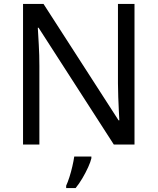

<svg xmlns="http://www.w3.org/2000/svg" viewBox="-20 -734 800 975"><path d="M663 0H558L176 -593H172Q174 -558 177 -506Q180 -454 180 -399V0H97V-714H201L582 -123H586Q585 -139 583.5 -171Q582 -203 580.5 -241Q579 -279 579 -311V-714H663ZM444 61V70Q440 88 427.5 115.5Q415 143 398.5 171Q382 199 364 221H316V209Q324 192 332.5 165.5Q341 139 347.5 110.5Q354 82 357 61Z"/></svg>

Font: Noto IKEA Arabic
Style: Regular
Weight: 400
Designer: Monotype Design Team
Foundry: Monotype Imaging Inc.
Version: Version 1.200